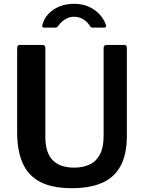

<svg xmlns="http://www.w3.org/2000/svg" viewBox="-20 -978 757 1008"><path d="M646 -265Q646 -166 612 -105Q578 -44 513.5 -17Q449 10 358 10Q254 10 191 -23Q128 -56 99 -121.5Q70 -187 70 -283V-724Q70 -742 84 -742H204Q218 -742 218 -726V-261Q218 -176 256.5 -137Q295 -98 369 -98Q416 -98 451 -114.5Q486 -131 505 -168Q524 -205 524 -264V-725Q524 -742 538 -742H633Q646 -742 646 -726V-265ZM526 -833H467Q462 -833 458.5 -835Q455 -837 451 -843Q441 -861 419 -875.5Q397 -890 369 -890Q349 -890 333 -882.5Q317 -875 306 -865Q295 -855 287 -844Q283 -838 279.5 -835.5Q276 -833 269 -833H210Q204 -833 202.5 -837.5Q201 -842 202 -846Q211 -881 235 -906Q259 -931 293.5 -944.5Q328 -958 369 -958Q411 -958 444.5 -943.5Q478 -929 501.5 -904Q525 -879 536 -848Q541 -833 526 -833Z"/></svg>

Font: Libre Franklin SemiBold
Style: Regular
Weight: 600
Designer: Pablo Impallari, Rodrigo Fuenzalida, Nhung Nguyen
Foundry: Impallari Type
Version: Version 3.000